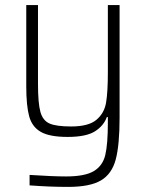

<svg xmlns="http://www.w3.org/2000/svg" viewBox="-20 -530 573 753"><path d="M96 197V156Q188 162 239 162Q313 162 348 141Q383 120 393 77.5Q403 35 403 -49V-71H399Q387 -37 352.5 -15Q318 7 245 7Q175 7 140.5 -12.5Q106 -32 94.5 -73.5Q83 -115 83 -192V-510H129V-201Q129 -125 138.5 -91Q148 -57 174.5 -45.5Q201 -34 259 -34Q327 -34 358 -60Q389 -86 396 -127.5Q403 -169 403 -246V-510H449V-69Q449 38 434 95Q419 152 376 177.5Q333 203 247 203Q174 203 96 197Z"/></svg>

Font: Saira Semi Condensed ExtraLight
Style: Regular
Weight: 200
Width: 4
Designer: Hector Gatti with collaboration of the Omnibus-Type team
Foundry: Omnibus-Type
Version: Version 1.001; ttfautohint (v1.8)